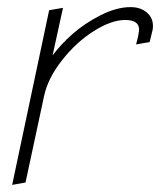

<svg xmlns="http://www.w3.org/2000/svg" viewBox="-20 -522 450 540"><path d="M157.2 -500 118.2 -493.2 14.2 -2 51.8 -8.8 104 -252Q114.7 -302.2 154.8 -353Q194.8 -403.8 244.1 -434.8Q293.5 -465.8 332 -465.8Q371.1 -465.8 371.1 -439Q371.1 -436.5 370.6 -433.1Q370.1 -429.7 369.4 -425.5Q368.7 -421.4 368.2 -418.9L362.8 -397L400.9 -403.8L409.2 -438Q410.2 -441.9 410.2 -449.2Q410.2 -472.2 392.6 -487.1Q375 -502 347.2 -502Q307.6 -502 262.2 -478.8Q216.8 -455.6 183.6 -426Q150.4 -396.5 127.9 -366.2Z"/></svg>

Font: Comic Neue Angular Light Italic
Style: Regular
Weight: 300
Italic angle: -12°
Designer: Craig Rozynski
Foundry: Craig Rozynski
Version: Version 2.003